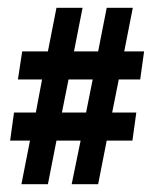

<svg xmlns="http://www.w3.org/2000/svg" viewBox="-20 -473 404 493"><path d="M6 -112H57L35 0H103L125 -112H187L164 0H232L254 -112H320L330 -184H268L285 -269H340L350 -341H299L321 -453H254L232 -341H170L192 -453H125L103 -341H37L26 -269H88L72 -184H16ZM139 -184 156 -269H218L201 -184Z"/></svg>

Font: Rabbid Highway Sign II Hop
Style: Regular
Weight: 400
Foundry: Cannot Into Space Fonts
Version: Version 0.277